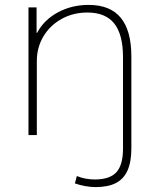

<svg xmlns="http://www.w3.org/2000/svg" viewBox="-20 -550 632 782"><path d="M369 212Q349 212 327 208Q305 204 285 197L293 167Q310 174 328.5 177.5Q347 181 366 181Q427 181 454 151.5Q481 122 481 55V-317Q481 -409 445.5 -454Q410 -499 336 -499Q278 -499 231 -473Q184 -447 157 -402Q130 -357 130 -301V0H96V-520H129V-416H131Q159 -469 215.5 -499.5Q272 -530 341 -530Q429 -530 472 -477.5Q515 -425 515 -320V55Q515 109 499.5 144Q484 179 452 195.5Q420 212 369 212Z"/></svg>

Font: M PLUS 1 ExtraLight
Style: Regular
Weight: 250
Version: Version 1.001